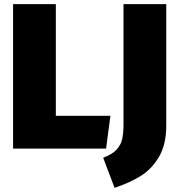

<svg xmlns="http://www.w3.org/2000/svg" viewBox="-20 -716 862 925"><path d="M249 -158H512L491 0H43V-696H249ZM781 -111Q781 -20 746 39.5Q711 99 657.5 132Q604 165 532 189L477 44Q520 28 541 5.5Q562 -17 568.5 -45.5Q575 -74 575 -118V-696H781Z"/></svg>

Font: FiraGO Heavy
Style: Regular
Weight: 900
Designer: bBox Type
Foundry: bBox Type GmbH
Version: Version 1.001